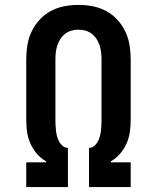

<svg xmlns="http://www.w3.org/2000/svg" viewBox="-20 -763 640 783"><path d="M87 0V-101H168V-105Q147 -117 130.5 -136Q114 -155 104 -177.5Q94 -200 90.5 -224.5Q87 -249 87 -274V-520Q87 -549 91.5 -578Q96 -607 108.5 -633.5Q121 -660 141 -682Q161 -704 187 -718Q213 -732 242 -737.5Q271 -743 300 -743Q329 -743 358 -737.5Q387 -732 413 -718Q439 -704 459 -682Q479 -660 491.5 -633.5Q504 -607 508.5 -578Q513 -549 513 -520V-274Q513 -249 509.5 -224.5Q506 -200 496 -177.5Q486 -155 469.5 -136Q453 -117 432 -105V-101H513V0H343V-160Q355 -160 364 -167.5Q373 -175 378.5 -185Q384 -195 387 -206Q390 -217 391.5 -228.5Q393 -240 393.5 -251.5Q394 -263 394 -274V-520Q394 -534 392.5 -548.5Q391 -563 386.5 -577Q382 -591 374 -603.5Q366 -616 354.5 -625Q343 -634 329 -638Q315 -642 300 -642Q285 -642 271 -638Q257 -634 245.5 -625Q234 -616 226 -603.5Q218 -591 213.5 -577Q209 -563 207.5 -548.5Q206 -534 206 -520V-274Q206 -263 206.5 -251.5Q207 -240 208.5 -228.5Q210 -217 213 -206Q216 -195 221.5 -185Q227 -175 236 -167.5Q245 -160 257 -160V0Z"/></svg>

Font: Iosevka HT Extended
Style: Bold
Weight: 700
Width: 7
Monospace: yes
Designer: Belleve Invis
Foundry: Belleve Invis
Version: Version 32.3.0; ttfautohint (v1.8.4)